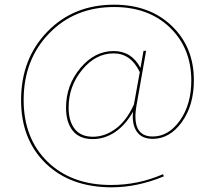

<svg xmlns="http://www.w3.org/2000/svg" viewBox="-20 -623 918 820"><path d="M632 -30Q586 -30 564.5 -60.5Q543 -91 548 -146Q516 -89 471.5 -59Q427 -29 376 -29Q319 -29 290.5 -65Q262 -101 262 -163Q262 -259 323 -332Q384 -405 465 -405Q542 -405 580 -333L593 -406H604L563 -173Q540 -40 632 -40Q700 -40 748.5 -108.5Q797 -177 797 -279Q797 -417 706 -505Q615 -593 467 -593Q299 -593 190 -480.5Q81 -368 81 -196Q81 -32 183 67.5Q285 167 454 167Q571 167 676 121L680 130Q567 177 457 177Q281 177 175.5 75Q70 -27 70 -195Q70 -372 182 -487.5Q294 -603 467 -603Q619 -603 713.5 -512.5Q808 -422 808 -280Q808 -173 756.5 -101.5Q705 -30 632 -30ZM377 -39Q428 -39 474.5 -73.5Q521 -108 552 -177L577 -315Q539 -395 465 -395Q389 -395 331 -325Q273 -255 273 -163Q273 -106 299 -72.5Q325 -39 377 -39Z"/></svg>

Font: EauTestInfant Hairline
Style: Italic
Weight: 250
Italic angle: -12°
Designer: Christian Thalmann (Catharsis Fonts)
Version: Version 0.001;PS 000.001;hotconv 1.0.88;makeotf.lib2.5.64775